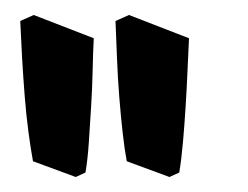

<svg xmlns="http://www.w3.org/2000/svg" viewBox="-20 -709 330 256"><path d="M81 -473 24 -494Q21 -510 18 -532.5Q15 -555 13 -580Q11 -605 9.5 -631Q8 -657 7 -681L25 -689L105 -658Q104 -638 103.5 -614.5Q103 -591 101.5 -567Q100 -543 98.5 -520Q97 -497 94 -479ZM206 -473 149 -494Q146 -510 143.5 -532.5Q141 -555 139 -580Q137 -605 136 -631Q135 -657 134 -681L152 -689L232 -658Q231 -638 230 -614.5Q229 -591 227.5 -567Q226 -543 224 -520Q222 -497 219 -479Z"/></svg>

Font: Jaini Purva
Style: Regular
Weight: 400
Designer: Girish Dalvi, Maithili Shingre
Foundry: Ek Type
Version: Version 1.001;PS 1.000;hotconv 16.6.51;makeotf.lib2.5.65220